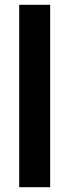

<svg xmlns="http://www.w3.org/2000/svg" viewBox="-20 -780 290 800"><path d="M189 0V-760H60V0Z"/></svg>

Font: Noto Sans Gurmukhi ExtraCondensed
Style: Bold
Weight: 700
Width: 2
Designer: Jelle Bosma - Monotype Design Team
Foundry: Monotype Imaging Inc.
Version: Version 2.004